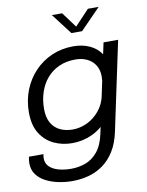

<svg xmlns="http://www.w3.org/2000/svg" viewBox="-102 -810 848 1107"><g transform="rotate(-10 322.0 -256.5)"><path d="M231.5 225.5Q192 225.5 151.8 217.5Q111.5 209.5 77.8 192.2Q44 175 23.8 147.5Q3.5 120 3.5 81Q3.5 71 4.8 62.5Q6 54 8 43.5H93Q91.5 51.5 90.8 56.8Q90 62 90 67.5Q90 98 110.2 117.2Q130.5 136.5 163.8 145.5Q197 154.5 236 154.5Q281 154.5 321.5 139.5Q362 124.5 392.2 87.5Q422.5 50.5 436.5 -15L546 -531H631.5L522 -15Q508 52.5 479.5 98.5Q451 144.5 412 172.5Q373 200.5 327 213Q281 225.5 231.5 225.5ZM268.5 10Q210.5 10 161.2 -13.2Q112 -36.5 82 -84.5Q52 -132.5 52 -207Q52 -277.5 75.8 -337.8Q99.5 -398 142.5 -443.2Q185.5 -488.5 243.5 -513.8Q301.5 -539 370 -539Q423.5 -539 466.2 -519.2Q509 -499.5 534 -460.5Q559 -421.5 559 -362.5Q559 -348 556.5 -327.2Q554 -306.5 550.5 -292.5H496Q498.5 -301 500 -315.2Q501.5 -329.5 501.5 -338.5Q501.5 -379 483.8 -406.5Q466 -434 436 -448Q406 -462 368.5 -462Q314.5 -462 272.5 -443Q230.5 -424 201.2 -390Q172 -356 156.8 -310.5Q141.5 -265 141.5 -212.5Q141.5 -161.5 160.5 -129.2Q179.5 -97 211.8 -82Q244 -67 284.5 -67Q328 -67 369.2 -86.5Q410.5 -106 441.5 -143.5Q472.5 -181 483.5 -234L542 -230.5Q525 -149.5 484 -96Q443 -42.5 387 -16.2Q331 10 268.5 10ZM280 -737.5H340L417.5 -633H392.5L491 -737.5H554L435.5 -616H373Z"/></g></svg>

Font: Epilogue
Style: Italic
Weight: 400
Italic angle: -12°
Designer: Tyler Finck
Foundry: Etcetera Type Co
Version: Version 2.112